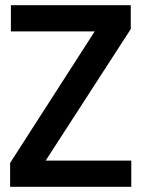

<svg xmlns="http://www.w3.org/2000/svg" viewBox="-20 -720 546 740"><path d="M19 0V-92L345 -599H22V-700H484V-608L156 -101H486V0Z"/></svg>

Font: DM Sans 36pt SemiBold
Style: Regular
Weight: 600
Designer: Colophon Foundry, Jonny Pinhorn
Foundry: Colophon Foundry
Version: Version 4.004;gftools[0.9.30]